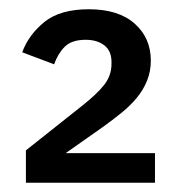

<svg xmlns="http://www.w3.org/2000/svg" viewBox="-20 -724 386 415"><path d="M315 -329H36V-399L157 -495Q190 -521 205.5 -541Q221 -561 221 -586V-590Q221 -614 205.5 -626Q190 -638 165 -638Q135 -638 120 -623Q105 -608 97 -585L28 -611Q42 -649 76 -676.5Q110 -704 172 -704Q236 -704 271 -673Q306 -642 306 -593Q306 -570 298 -550Q290 -530 276 -513Q262 -496 243 -480.5Q224 -465 203 -450L122 -393H315Z"/></svg>

Font: IBM Plex Sans Arabic Medm
Style: Regular
Weight: 500
Designer: Mike Abbink, Paul van der Laan, Pieter van Rosmalen, Wael Morcos, Khajak Apelian
Foundry: Bold Monday
Version: Version 1.005